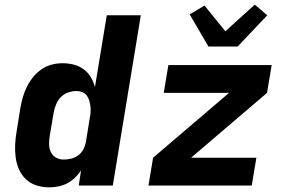

<svg xmlns="http://www.w3.org/2000/svg" viewBox="-20 -801 1240 829"><path d="M193 8Q164 8 137.5 -0.5Q111 -9 92 -27Q73 -45 62 -70Q51 -95 47.5 -122.5Q44 -150 45.5 -178.5Q47 -207 52 -235L68 -335Q72 -358 78.5 -381Q85 -404 96 -426Q107 -448 122.5 -467.5Q138 -487 159 -501.5Q180 -516 203.5 -522Q227 -528 250 -528Q275 -528 298.5 -522Q322 -516 341 -502Q360 -488 372 -468Q384 -448 390 -425L441 -735H588L467 0H320L330 -65Q319 -48 303.5 -33.5Q288 -19 270 -9.5Q252 0 232 4Q212 8 193 8ZM254 -112Q270 -112 287 -116Q304 -120 318 -130.5Q332 -141 340 -156.5Q348 -172 351 -188L367 -288Q370 -301 371 -314.5Q372 -328 370.5 -341Q369 -354 365.5 -366Q362 -378 355 -388Q348 -398 336 -403Q324 -408 311 -408Q293 -408 275 -402Q257 -396 243.5 -382.5Q230 -369 222.5 -351Q215 -333 212 -316L195 -216Q192 -197 192 -179Q192 -161 199 -145.5Q206 -130 221 -121Q236 -112 254 -112ZM621 0 641 -120 969 -400H687L707 -520H1153L1133 -400L805 -120H1087L1067 0ZM880 -600 799 -739 863 -777 953 -666 1080 -781 1134 -735 1006 -600Z"/></svg>

Font: Iosevka Aile Heavy Oblique
Style: Regular
Weight: 900
Italic angle: -9°
Designer: Belleve Invis
Foundry: Belleve Invis
Version: Version 31.1.0; ttfautohint (v1.8.4)